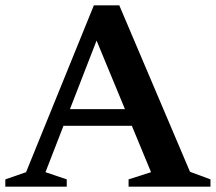

<svg xmlns="http://www.w3.org/2000/svg" viewBox="-27 -702 812 722"><path d="M180.5 -229V-291.5H522V-229ZM687.5 -56 764.5 -27.5V0H456.5V-27.5L541 -54.5L323.5 -580H348L144 -54.5L224 -27.5V0H-7V-27.5L71 -54.5L326 -682H421.5Z"/></svg>

Font: Newsreader 16pt SemiBold
Style: Regular
Weight: 600
Designer: Hugues Gentile
Foundry: Production Type
Version: Version 1.003